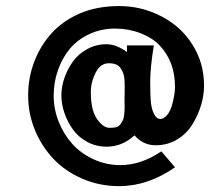

<svg xmlns="http://www.w3.org/2000/svg" viewBox="-20 -620 707 646"><path d="M385.7 -390.6Q375 -407.2 346.4 -407.2Q317.9 -407.2 301.8 -375.5Q285.6 -343.8 285.6 -309.8Q285.6 -275.9 292.2 -251.2Q298.8 -226.6 315.2 -208.3Q331.5 -189.9 348.6 -189.9Q365.7 -189.9 373.5 -192.9Q381.3 -195.8 386 -203.1Q390.6 -210.4 393.6 -215.8Q396.5 -221.2 397.7 -233.4Q398.9 -245.6 399.2 -250.2Q399.4 -254.9 399.2 -269Q398.9 -283.2 398.9 -284.2Q398.9 -285.2 399.4 -311.5Q399.9 -337.9 398.9 -351.3Q397.9 -364.7 394.8 -373.3Q391.6 -381.8 385.7 -390.6ZM407.2 -444.8V-467.3H497.1H497.6Q485.4 -393.1 485.4 -344.2Q485.4 -295.4 488 -272.9Q490.7 -250.5 499 -235.1Q507.3 -219.7 519.3 -219.7Q531.2 -219.7 542 -232.7Q552.7 -245.6 558.1 -264.2Q568.8 -301.3 568.8 -328.1Q568.8 -412.1 517.1 -467.3Q492.2 -493.2 452.1 -508.5Q412.1 -523.9 366.5 -523.9Q320.8 -523.9 280.8 -505.4Q240.7 -486.8 214.8 -455.6Q189 -424.3 174.8 -383.5Q160.6 -342.8 160.6 -297.9Q160.6 -252.9 177.5 -210.4Q194.3 -168 223.4 -135.7Q252.4 -103.5 294.9 -84Q337.4 -64.5 385.3 -64.5Q454.6 -64.5 522.9 -110.8L568.8 -57.1Q477.5 6.3 380.9 6.3Q314.9 6.3 257.3 -18.6Q199.7 -43.5 159.9 -85.4Q120.1 -127.4 97.4 -182.6Q74.7 -237.8 74.7 -298.6Q74.7 -359.4 95.9 -414.1Q117.2 -468.8 155.3 -510Q193.4 -551.3 250.2 -575.4Q307.1 -599.6 381.6 -599.6Q456.1 -599.6 522.7 -565.2Q589.4 -530.8 627.9 -469.2Q666.5 -407.7 666.5 -332.5Q666.5 -267.6 628.9 -204.1Q610.4 -172.4 577.9 -151.9Q545.4 -131.3 503.4 -131.3Q461.4 -131.3 432.6 -164.6Q391.1 -126.5 338.9 -126.5Q303.2 -126.5 273.4 -142.6Q243.7 -158.7 225.3 -184.3Q207 -210 196.8 -239.7Q186.5 -269.5 186.5 -298.8Q186.5 -328.1 196.8 -357.9Q207 -387.7 225.6 -413.3Q244.1 -439 273.9 -455.1Q303.7 -471.2 337.6 -471.2Q371.6 -471.2 407.2 -444.8Z"/></svg>

Font: Rachana
Style: Bold
Weight: 700
Designer: Hussain KH
Foundry: Hussain KH, Rajeesh K Nambiar, Santhosh Thottingal, Swathanthra Malayalam Computing (http://smc.org.in)
Version: Version 7.0.0+20221109